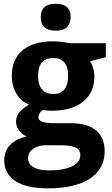

<svg xmlns="http://www.w3.org/2000/svg" viewBox="-20 -780 605 1040"><path d="M200.7 -687Q200.7 -759.8 281.7 -759.8Q362.8 -759.8 362.8 -687Q362.8 -652.3 342.5 -633.1Q322.3 -613.8 281.7 -613.8Q200.7 -613.8 200.7 -687ZM553.2 -545.9V-470.2L467.8 -448.2Q491.2 -411.6 491.2 -366.2Q491.2 -278.3 429.9 -229.2Q368.7 -180.2 259.8 -180.2L232.9 -181.6L210.9 -184.1Q188 -166.5 188 -145Q188 -112.8 270 -112.8H362.8Q452.6 -112.8 499.8 -74.2Q546.9 -35.6 546.9 39.1Q546.9 134.8 467 187.5Q387.2 240.2 237.8 240.2Q123.5 240.2 63.2 200.4Q2.9 160.6 2.9 88.9Q2.9 39.6 33.7 6.3Q64.5 -26.9 124 -41Q101.1 -50.8 84 -73Q66.9 -95.2 66.9 -120.1Q66.9 -151.4 85 -172.1Q103 -192.9 137.2 -212.9Q94.2 -231.4 69.1 -272.5Q43.9 -313.5 43.9 -369.1Q43.9 -458.5 102.1 -507.3Q160.2 -556.2 268.1 -556.2Q291 -556.2 322.5 -552Q354 -547.9 362.8 -545.9ZM131.8 77.1Q131.8 107.9 161.4 125.5Q190.9 143.1 244.1 143.1Q324.2 143.1 369.6 121.1Q415 99.1 415 61Q415 30.3 388.2 18.6Q361.3 6.8 305.2 6.8H228Q187 6.8 159.4 26.1Q131.8 45.4 131.8 77.1ZM186 -367.2Q186 -322.8 206.3 -296.9Q226.6 -271 268.1 -271Q310.1 -271 329.6 -296.9Q349.1 -322.8 349.1 -367.2Q349.1 -465.8 268.1 -465.8Q186 -465.8 186 -367.2Z"/></svg>

Font: Zoram GWebM
Style: Bold
Weight: 700
Foundry: Ascender Corporation
Version: Version 1.000